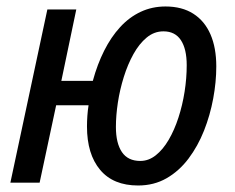

<svg xmlns="http://www.w3.org/2000/svg" viewBox="-20 -567 728 596"><path d="M408.7 8.8Q331.5 8.8 290.8 -39.8Q250 -88.4 250 -174.3Q250 -190.4 251.2 -207.5Q252.4 -224.6 254.9 -240.2H154.3L103 0H12.2L127 -537.6H216.8L170.4 -315.9H268.1Q282.2 -367.7 303.5 -409.9Q324.7 -452.1 353 -482.9Q381.3 -513.7 416.7 -530.3Q452.1 -546.9 493.7 -546.9Q544.9 -546.9 580.1 -524.4Q615.2 -502 633.3 -460.4Q651.4 -418.9 651.4 -360.8Q651.4 -312.5 641.8 -261Q632.3 -209.5 613.3 -161.4Q594.2 -113.3 565.2 -74.7Q536.1 -36.1 497.1 -13.7Q458 8.8 408.7 8.8ZM415.5 -67.4Q441.4 -67.4 463.6 -85Q485.8 -102.5 503.7 -133.1Q521.5 -163.6 533.9 -201.9Q546.4 -240.2 553 -282.2Q559.6 -324.2 559.6 -364.7Q559.6 -415 541.5 -442.4Q523.4 -469.7 487.3 -469.7Q458.5 -469.7 435.3 -450.4Q412.1 -431.2 394.3 -399.2Q376.5 -367.2 364.3 -328.1Q352.1 -289.1 345.9 -248.8Q339.8 -208.5 339.8 -172.9Q339.8 -122.6 358.4 -95Q377 -67.4 415.5 -67.4Z"/></svg>

Font: Open Sans SemiCondensed Medium
Style: Italic
Weight: 500
Width: 4
Italic angle: -12°
Designer: Monotype Design Team
Foundry: Monotype Imaging Inc.
Version: Version 3.000